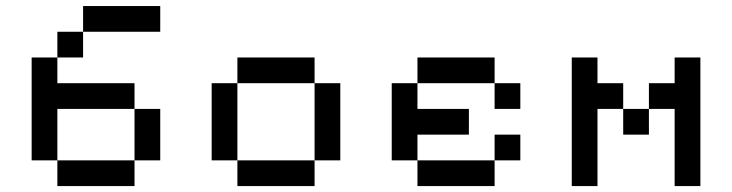

<svg xmlns="http://www.w3.org/2000/svg" viewBox="-20 -628 2471 648"><path d="M173.6 -86.8H434V0H173.6ZM260.4 -520.8V-607.6H520.8V-520.8ZM260.4 -520.8V-434H173.6V-520.8ZM434 -260.4H520.8V-86.8H434ZM173.6 -86.8H86.8V-434H173.6V-347.2H434V-260.4H173.6Z M1041.7 -347.2H1128.5V-86.8H1041.7ZM1041.7 0H781.2V-86.8H1041.7ZM1041.7 -347.2H781.2V-434H1041.7ZM781.2 -86.8H694.4V-347.2H781.2Z M1649.3 -347.2H1736.1V-260.4H1649.3ZM1649.3 -173.6H1736.1V-86.8H1649.3ZM1388.9 -86.8H1649.3V0H1388.9ZM1388.9 -86.8H1302.1V-347.2H1388.9V-260.4H1562.5V-173.6H1388.9ZM1649.3 -347.2H1388.9V-434H1649.3Z M2083.3 -260.4H1996.5V0H1909.7V-434H1996.5V-347.2H2083.3ZM2170.1 -173.6H2083.3V-260.4H2170.1ZM2170.1 -260.4V-347.2H2256.9V-434H2343.8V0H2256.9V-260.4Z"/></svg>

Font: 8-bit Operator+ 8
Style: Regular
Weight: 400
Designer: GrandChaos9000
Version: Version 1.3.0 - August 1, 2014